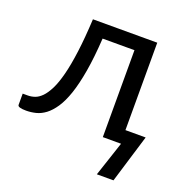

<svg xmlns="http://www.w3.org/2000/svg" viewBox="-123 -619 875 906"><g transform="rotate(20 314.5 -165.5)"><path d="M616 -67.5 542.5 174.5H459L517 0H425.5V-436.5H265.5Q259.5 -340 247.5 -269.8Q235.5 -199.5 218.8 -150.2Q202 -101 181.2 -70.2Q160.5 -39.5 137.8 -22.5Q115 -5.5 90.8 0.5Q66.5 6.5 42.5 6.5Q0 6.5 0 -7V-63.5H26Q43 -63.5 60.5 -69.5Q78 -75.5 94.8 -92.5Q111.5 -109.5 127 -140.2Q142.5 -171 155.2 -220.2Q168 -269.5 177.2 -339.8Q186.5 -410 191.5 -506.5H514.5V-67.5Z"/></g></svg>

Font: Lato
Style: Regular
Weight: 400
Designer: Lukasz Dziedzic with Adam Twardoch and Botio Nikoltchev
Foundry: tyPoland Lukasz Dziedzic
Version: Version 2.015; 2015-08-06; http://www.latofonts.com/